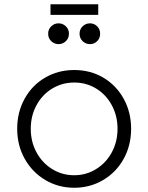

<svg xmlns="http://www.w3.org/2000/svg" viewBox="-20 -873 699 905"><path d="M61 -266Q61 -344 96 -407.5Q131 -471 192.5 -507Q254 -543 330 -543Q406 -543 467 -507Q528 -471 563 -407.5Q598 -344 598 -266Q598 -187 562.5 -123.5Q527 -60 465.5 -24Q404 12 330 12Q255 12 193.5 -24.5Q132 -61 96.5 -124.5Q61 -188 61 -266ZM330 -47Q386 -47 433 -76Q480 -105 507 -155Q534 -205 534 -266Q534 -327 507 -377Q480 -427 433.5 -455.5Q387 -484 330 -484Q273 -484 226 -455.5Q179 -427 152 -377Q125 -327 125 -266Q125 -205 152 -155Q179 -105 226 -76Q273 -47 330 -47ZM207 -714Q207 -735 221.5 -749Q236 -763 256 -763Q276 -763 290.5 -749Q305 -735 305 -714Q305 -693 290.5 -679Q276 -665 256 -665Q236 -665 221.5 -679Q207 -693 207 -714ZM218 -853H443V-803H218ZM404 -763Q424 -763 438 -749Q452 -735 452 -714Q452 -693 438 -679Q424 -665 404 -665Q384 -665 369.5 -679Q355 -693 355 -714Q355 -735 369.5 -749Q384 -763 404 -763Z"/></svg>

Font: Eudoxus Sans Light
Style: Regular
Weight: 300
Designer: Stijn de Vries
Foundry: tokotype
Version: Version 2.005